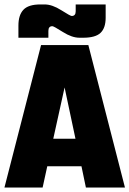

<svg xmlns="http://www.w3.org/2000/svg" viewBox="-20 -845 583 865"><path d="M367 0 347 -96H193L172 0H0L165 -642H378L543 0ZM220 -220H320L271 -451ZM198 -706V-675H63V-730Q63 -777 85.5 -801Q108 -825 162 -825H181Q215 -825 256 -799Q297 -773 303 -773Q321 -773 321 -794V-825H456V-765Q456 -719 433 -697Q410 -675 355 -675H338Q304 -675 263 -701Q222 -727 216 -727Q198 -727 198 -706Z"/></svg>

Font: Teko
Style: Bold
Weight: 700
Designer: Manushi Parikh, Jonny Pinhorn
Foundry: Indian Type Foundry
Version: Version 1.106;PS 1.0;hotconv 1.0.78;makeotf.lib2.5.61930; tt